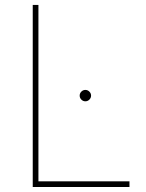

<svg xmlns="http://www.w3.org/2000/svg" viewBox="-20 -747 585 767"><path d="M110.8 -727.3H133.5V-22.7H497.2V0H110.8ZM321 -387.8Q330.3 -387.8 337 -381Q343.8 -374.3 343.8 -365.1Q343.8 -355.8 337 -349.1Q330.3 -342.3 321 -342.3Q311.8 -342.3 305 -349.1Q298.3 -355.8 298.3 -365.1Q298.3 -374.3 305 -381Q311.8 -387.8 321 -387.8Z"/></svg>

Font: Inter P Thin
Style: Regular
Weight: 100
Designer: Rasmus Andersson
Foundry: rsms
Version: Version 3.018;git-588b23468